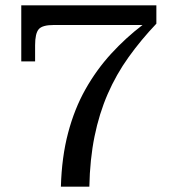

<svg xmlns="http://www.w3.org/2000/svg" viewBox="-20 -702 659 722"><path d="M209 0Q212 -111 236 -202Q260 -293 301.5 -366.5Q343 -440 398 -500Q453 -560 516 -608L568 -613Q510 -552 463.5 -487Q417 -422 385 -348.5Q353 -275 335.5 -189Q318 -103 316 0ZM60 -471V-608H182Q139 -608 125.5 -592Q112 -576 112 -532V-471ZM60 -608V-682H568V-613L516 -608Z"/></svg>

Font: Montagu Slab
Style: Bold
Weight: 700
Designer: Florian Karsten
Foundry: Florian Karsten
Version: Version 1.000